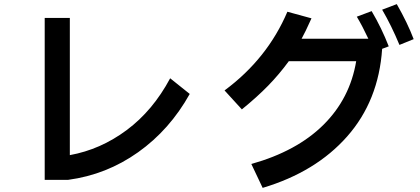

<svg xmlns="http://www.w3.org/2000/svg" viewBox="-20 -859 2040 932"><path d="M197 14V-772H319V-106Q468 -133 595 -227.5Q722 -322 806 -479L901 -403Q804 -229 650.5 -120Q497 -11 311 14Z M1906 -839Q1958 -748 1988 -669L1919 -641Q1880 -735 1835 -812ZM1784 -805Q1832 -724 1867 -634L1835 -622Q1818 -370 1665.5 -197Q1513 -24 1255 53L1200 -63Q1421 -125 1550 -253Q1679 -381 1709 -562H1382Q1336 -499 1282 -443.5Q1228 -388 1154 -328L1070 -420Q1278 -574 1375 -802L1492 -770Q1460 -699 1444 -671H1768Q1740 -731 1712 -778Z"/></svg>

Font: IBM Plex Sans JP SemiBold
Style: Regular
Weight: 600
Designer: Mike Abbink; Paul van der Laan; Pieter van Rosmalen; Wujin Sim; Yejin Wi; Jinhee Kim; Boomi Park; Yona Kim; Kichan Ma
Foundry: Sandoll Inc.
Version: Version 1.001